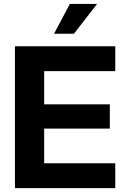

<svg xmlns="http://www.w3.org/2000/svg" viewBox="-20 -965 648 985"><path d="M56.6 0V-727.5H571.3V-600.1H206.5V-429.7H543.5V-305.2H206.5V-127.4H571.3V0ZM257.3 -792 338.4 -944.8H478L359.4 -792Z"/></svg>

Font: Inter 28pt
Style: Bold
Weight: 700
Designer: Rasmus Andersson
Foundry: rsms
Version: Version 4.001;git-66647c0bb